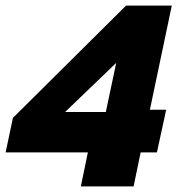

<svg xmlns="http://www.w3.org/2000/svg" viewBox="-46 -664 632 684"><path d="M242 0 267 -121H-26L0 -244L403 -644H566L488 -273H546L513 -121H455L430 0ZM186 -265H331L368 -440Z"/></svg>

Font: Kanit
Style: Bold Italic
Weight: 700
Italic angle: -12°
Designer: Katatrad Team
Foundry: CadsonDemak
Version: Version 2.000; ttfautohint (v1.8.3)